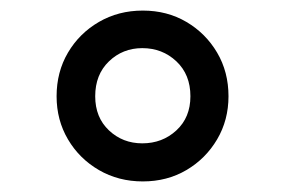

<svg xmlns="http://www.w3.org/2000/svg" viewBox="-20 -777 540 363"><path d="M250 -434Q296 -434 332.5 -455.5Q369 -477 390.5 -513.5Q412 -550 412 -595Q412 -641 390.5 -677.5Q369 -714 332.5 -735.5Q296 -757 250 -757Q204 -757 167 -735.5Q130 -714 108.5 -677.5Q87 -641 87 -595Q87 -550 108.5 -513.5Q130 -477 167 -455.5Q204 -434 250 -434ZM249 -506Q212 -506 186 -530.5Q160 -555 160 -595Q160 -636 186 -661Q212 -686 249 -686Q287 -686 313.5 -661Q340 -636 340 -595Q340 -555 313.5 -530.5Q287 -506 249 -506Z"/></svg>

Font: Plus Jakarta Sans Medium
Style: Regular
Weight: 500
Designer: Gumpita Rahayu
Foundry: Tokotype
Version: Version 2.004; ttfautohint (v1.8.3)